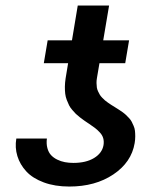

<svg xmlns="http://www.w3.org/2000/svg" viewBox="-20 -677 592 707"><path d="M361.2 -142.8Q363.3 -156.6 360.1 -168Q356.9 -179.3 347.8 -189.1Q338.8 -198.9 329.7 -205.8Q320.7 -212.7 305.8 -222.7Q305.4 -223 305 -223Q294.7 -230.1 289.4 -233.7Q284.1 -237.2 274.3 -244.9Q264.6 -252.5 259.2 -257.8Q253.9 -263.1 246.1 -272.2Q238.3 -281.2 234.4 -289.2Q230.5 -297.2 226 -308.6Q221.6 -320 220.2 -331.5Q218.8 -343 218.9 -357.8Q219.1 -372.5 221.6 -388.5L230.8 -444.2H141.3L155.5 -528.4H245L266.3 -656.6H381.7L360.1 -528.4H455.3L441.1 -444.2H346.2L337 -389.9Q335.2 -380 335.4 -371.1Q335.6 -362.2 336.6 -354.9Q337.7 -347.7 341.1 -340.6Q344.5 -333.5 347.5 -328.3Q350.5 -323.2 356.2 -317.3Q361.9 -311.4 366.1 -307.7Q370.4 -304 377.8 -298.8Q385.3 -293.7 389.7 -290.8Q394.2 -288 402.7 -282.7Q412.3 -276.6 417.1 -273.6Q421.9 -270.6 430.4 -264.6Q438.9 -258.5 443.5 -254.1Q448.2 -249.6 454.9 -242.5Q461.6 -235.4 464.8 -229Q468 -222.7 471.9 -213.8Q475.9 -204.9 476.9 -195.7Q478 -186.4 478 -174.7Q478 -163 475.9 -150.2Q464.1 -79.5 397.5 -34.8Q331 9.9 235.1 9.9Q182.2 9.9 141.2 -5.3Q100.1 -20.6 76.9 -45.8Q53.6 -71 44 -102.3Q34.4 -133.5 40.1 -166.9H152.7Q150.2 -147.4 154.5 -131.6Q158.7 -115.8 168 -105.8Q177.2 -95.9 190.7 -89.3Q204.2 -82.7 218.9 -79.9Q233.7 -77.1 250 -77.1Q296.9 -77.1 326.5 -95.2Q356.2 -113.3 361.2 -142.8Z"/></svg>

Font: Karasuma Gothic
Style: Medium Italic
Weight: 500
Italic angle: 9.39998°
Designer: Rasmus Andersson / Ryoko Nishizuka
Foundry: Genbu
Version: Version 1.00